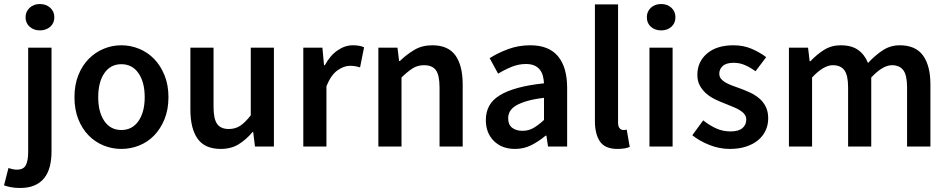

<svg xmlns="http://www.w3.org/2000/svg" viewBox="-66 -728 4710 954"><path d="M34 206Q7 206 -12.5 202Q-32 198 -46 193L-24 107Q-14 110 -3.5 112.5Q7 115 18 115Q51 115 62.5 92.5Q74 70 74 27V-491H190V25Q190 64 182 97Q174 130 155.5 154.5Q137 179 107 192.5Q77 206 34 206ZM132 -577Q102 -577 81.5 -595Q61 -613 61 -642Q61 -671 81.5 -689.5Q102 -708 132 -708Q163 -708 183.5 -689.5Q204 -671 204 -642Q204 -613 183.5 -595Q163 -577 132 -577Z M537 12Q491 12 449 -5Q407 -22 374.5 -55Q342 -88 323 -136Q304 -184 304 -245Q304 -306 323 -354Q342 -402 374.5 -435Q407 -468 449 -485.5Q491 -503 537 -503Q583 -503 625.5 -485.5Q668 -468 700 -435Q732 -402 751.5 -354Q771 -306 771 -245Q771 -184 751.5 -136Q732 -88 700 -55Q668 -22 625.5 -5Q583 12 537 12ZM537 -82Q591 -82 622 -126.5Q653 -171 653 -245Q653 -320 622 -364.5Q591 -409 537 -409Q483 -409 452.5 -364.5Q422 -320 422 -245Q422 -171 452.5 -126.5Q483 -82 537 -82Z M1031 12Q952 12 916 -38.5Q880 -89 880 -183V-491H995V-198Q995 -137 1013 -112Q1031 -87 1071 -87Q1103 -87 1127.5 -103Q1152 -119 1180 -155V-491H1295V0H1201L1192 -72H1189Q1157 -34 1119.5 -11Q1082 12 1031 12Z M1441 0V-491H1536L1544 -404H1548Q1574 -452 1611 -477.5Q1648 -503 1687 -503Q1722 -503 1743 -493L1723 -393Q1710 -397 1699 -399Q1688 -401 1672 -401Q1643 -401 1611 -378.5Q1579 -356 1556 -300V0Z M1814 0V-491H1909L1917 -425H1921Q1954 -457 1992.5 -480Q2031 -503 2082 -503Q2161 -503 2197 -452.5Q2233 -402 2233 -308V0H2118V-293Q2118 -354 2100 -379Q2082 -404 2041 -404Q2009 -404 1984.5 -388.5Q1960 -373 1929 -343V0Z M2493 12Q2428 12 2388 -27.5Q2348 -67 2348 -132Q2348 -171 2364.5 -201.5Q2381 -232 2416.5 -254Q2452 -276 2506.5 -291Q2561 -306 2637 -314Q2636 -333 2631.5 -350.5Q2627 -368 2616.5 -381.5Q2606 -395 2589 -402.5Q2572 -410 2547 -410Q2511 -410 2476.5 -396Q2442 -382 2409 -362L2367 -439Q2408 -465 2459 -484Q2510 -503 2569 -503Q2661 -503 2706.5 -448.5Q2752 -394 2752 -291V0H2657L2649 -54H2645Q2612 -26 2574.5 -7Q2537 12 2493 12ZM2530 -78Q2560 -78 2584.5 -92Q2609 -106 2637 -132V-242Q2587 -236 2553 -226Q2519 -216 2498 -203.5Q2477 -191 2468 -175Q2459 -159 2459 -141Q2459 -108 2479 -93Q2499 -78 2530 -78Z M3002 12Q2940 12 2915 -25Q2890 -62 2890 -126V-706H3005V-120Q3005 -99 3013 -90.5Q3021 -82 3030 -82Q3034 -82 3037.5 -82Q3041 -82 3048 -84L3063 2Q3040 12 3002 12Z M3161 0V-491H3276V0ZM3219 -577Q3188 -577 3168 -595Q3148 -613 3148 -642Q3148 -671 3168 -689.5Q3188 -708 3219 -708Q3250 -708 3270 -689.5Q3290 -671 3290 -642Q3290 -613 3270 -595Q3250 -577 3219 -577Z M3560 12Q3509 12 3459.5 -7.5Q3410 -27 3374 -56L3428 -130Q3461 -104 3493.5 -89.5Q3526 -75 3564 -75Q3604 -75 3623 -91.5Q3642 -108 3642 -134Q3642 -149 3633 -160.5Q3624 -172 3609 -181Q3594 -190 3575 -197.5Q3556 -205 3537 -213Q3513 -222 3488 -234Q3463 -246 3443.5 -263Q3424 -280 3411.5 -302.5Q3399 -325 3399 -356Q3399 -421 3447 -462Q3495 -503 3578 -503Q3629 -503 3670 -485Q3711 -467 3741 -444L3688 -374Q3662 -393 3635.5 -404.5Q3609 -416 3580 -416Q3543 -416 3525.5 -400.5Q3508 -385 3508 -362Q3508 -347 3516.5 -336.5Q3525 -326 3539 -318Q3553 -310 3571.5 -303Q3590 -296 3610 -289Q3635 -280 3660 -268.5Q3685 -257 3705.5 -240Q3726 -223 3738.5 -198.5Q3751 -174 3751 -140Q3751 -108 3738.5 -80.5Q3726 -53 3702 -32.5Q3678 -12 3642 0Q3606 12 3560 12Z M3854 0V-491H3949L3957 -424H3961Q3992 -457 4028.5 -480Q4065 -503 4111 -503Q4165 -503 4197.5 -480Q4230 -457 4247 -415Q4282 -453 4320 -478Q4358 -503 4405 -503Q4483 -503 4520 -452.5Q4557 -402 4557 -308V0H4441V-293Q4441 -354 4422.5 -379Q4404 -404 4366 -404Q4320 -404 4263 -343V0H4148V-293Q4148 -354 4129.5 -379Q4111 -404 4072 -404Q4026 -404 3969 -343V0Z"/></svg>

Font: TT Toshiba Sans Medium
Style: Regular
Weight: 500
Designer: Paul D. Hunt
Foundry: Toshiba Corporation
Version: Version 2.020;PS 2.000;hotconv 1.0.86;makeotf.lib2.5.63406